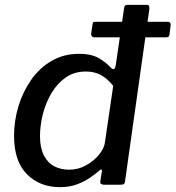

<svg xmlns="http://www.w3.org/2000/svg" viewBox="-20 -762 724 792"><path d="M679 -619Q677 -611 673.5 -609.5Q670 -608 661 -608H370Q362 -608 358.5 -613Q355 -618 356 -624L362 -663Q363 -669 365 -670.5Q367 -672 371 -672H674Q679 -672 682 -667.5Q685 -663 684 -658ZM409 0Q402 0 397 -3.5Q392 -7 394 -16L400 -54Q402 -62 398 -62.5Q394 -63 387 -56Q373 -44 350.5 -28.5Q328 -13 297.5 -1.5Q267 10 227 10Q144 10 91 -43.5Q38 -97 38 -201Q38 -264 56 -323.5Q74 -383 108.5 -432.5Q143 -482 193 -511Q243 -540 307 -540Q355 -540 385 -523.5Q415 -507 437 -483Q445 -475 450.5 -477.5Q456 -480 458 -497L492 -729Q493 -737 496.5 -739.5Q500 -742 506 -742H587Q598 -742 596 -724L496 -16Q495 -6 491 -3Q487 0 477 0ZM447 -408Q424 -437 397 -452Q370 -467 335 -467Q286 -467 250.5 -442Q215 -417 191.5 -376.5Q168 -336 156.5 -290Q145 -244 145 -200Q145 -152 161 -121Q177 -90 204 -76Q231 -62 265 -62Q303 -62 335 -80Q367 -98 388.5 -124Q410 -150 413 -176Z"/></svg>

Font: Libre Franklin Thin Medium
Style: Italic
Weight: 500
Italic angle: -8°
Version: Version 3.000